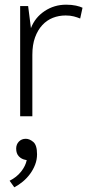

<svg xmlns="http://www.w3.org/2000/svg" viewBox="-20 -496 377 819"><path d="M66 0V-470H100L112 -376Q129 -421 170 -448.5Q211 -476 262 -476Q286 -476 304 -472Q322 -468 332 -463L322 -417Q310 -422 295 -426Q280 -430 260 -430Q231 -430 205.5 -420Q180 -410 160.5 -389Q141 -368 129.5 -336.5Q118 -305 118 -262V0ZM89 186Q72 183 60.5 171Q49 159 49 138Q49 120 60.5 108Q72 96 90 96Q106 96 122 109.5Q138 123 138 162Q138 185 130 206Q122 227 108.5 245.5Q95 264 77.5 278.5Q60 293 41 303L21 275Q51 260 70 236Q89 212 94 187Z"/></svg>

Font: Mukta Vaani ExtraLight
Style: Regular
Weight: 275
Designer: Noopur Datye, Girish Dalvi, Yashodeep Gholap, Pallavi Karambelkar
Foundry: Ek Type
Version: Version 2.538;PS 1.000;hotconv 16.6.51;makeotf.lib2.5.65220;